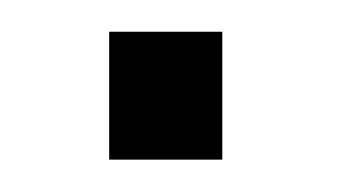

<svg xmlns="http://www.w3.org/2000/svg" viewBox="-20 -395 215 121"><path d="M48.8 -294.4V-375H120.1V-294.4Z"/></svg>

Font: SaysetthaMai
Style: Regular
Weight: 400
Designer: John M. Durdin
Foundry: Lao Script for Windows
Version: Version 1.101